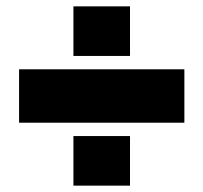

<svg xmlns="http://www.w3.org/2000/svg" viewBox="-20 -622 640 604"><path d="M211 -38V-194H389V-38ZM211 -446V-602H389V-446ZM40 -236V-404H560V-236Z"/></svg>

Font: Tektur SemiCondensed ExtraBold
Style: Regular
Weight: 800
Width: 4
Designer: Adam Jagosz
Foundry: Adam Jagosz
Version: Version 1.005;gftools[0.9.30]